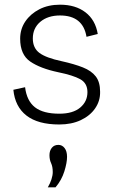

<svg xmlns="http://www.w3.org/2000/svg" viewBox="-20 -523 484 819"><path d="M233 8Q142 8 93 -30Q44 -68 37 -140L87 -151Q94 -93 129 -65.5Q164 -38 233 -38Q291 -38 322 -64Q353 -90 353 -130Q353 -168 322.5 -185Q292 -202 228 -215Q152 -231 109 -260.5Q66 -290 66 -358Q66 -399 88 -431.5Q110 -464 148 -483.5Q186 -503 236 -503Q302 -503 344.5 -470.5Q387 -438 397 -378L349 -366Q334 -457 236 -457Q184 -457 152 -430Q120 -403 120 -359Q120 -318 148.5 -297Q177 -276 243 -262Q297 -250 333.5 -235.5Q370 -221 388.5 -197Q407 -173 407 -132Q408 -93 386 -61Q364 -29 324.5 -10.5Q285 8 233 8ZM184 276Q194 259 199.5 242Q205 225 205 211Q205 188 198 173Q191 158 191 139Q191 120 201 107.5Q211 95 229 95Q245 95 255.5 108.5Q266 122 266 146Q266 171 254.5 208Q243 245 217 276Z"/></svg>

Font: Livvic Light
Style: Regular
Weight: 300
Designer: Jacques Le Bailly, Baron von Fonthausen
Version: Version 1.001; ttfautohint (v1.8.2)